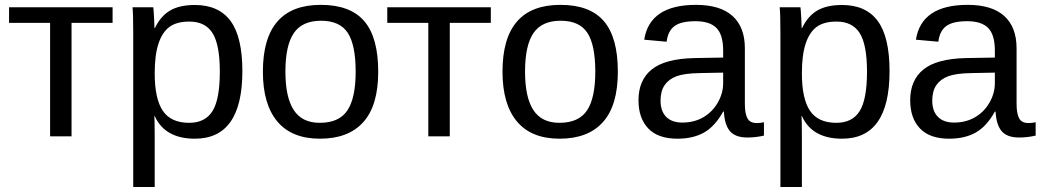

<svg xmlns="http://www.w3.org/2000/svg" viewBox="-20 -558 4260 786"><path d="M17.1 -528.3H440.9V-464.4H272.9V0H185.1V-464.4H17.1Z M972.2 -266.6Q972.2 9.8 777.8 9.8Q655.8 9.8 613.8 -82H611.3Q613.3 -78.1 613.3 1V207.5H525.4V-420.4Q525.4 -502 522.5 -528.3H607.4Q607.9 -526.4 608.9 -514.4Q609.9 -502.4 611.1 -477.5Q612.3 -452.6 612.3 -443.4H614.3Q637.7 -492.2 676.3 -514.9Q714.8 -537.6 777.8 -537.6Q875.5 -537.6 923.8 -472.2Q972.2 -406.7 972.2 -266.6ZM879.9 -264.6Q879.9 -375 850.1 -422.4Q820.3 -469.7 755.4 -469.7Q703.1 -469.7 673.6 -447.8Q644 -425.8 628.7 -379.2Q613.3 -332.5 613.3 -257.8Q613.3 -153.8 646.5 -104.5Q679.7 -55.2 754.4 -55.2Q819.8 -55.2 849.9 -103.3Q879.9 -151.4 879.9 -264.6Z M1528.3 -264.6Q1528.3 -126 1467.3 -58.1Q1406.2 9.8 1290 9.8Q1174.3 9.8 1115.2 -60.8Q1056.2 -131.3 1056.2 -264.6Q1056.2 -538.1 1293 -538.1Q1414.1 -538.1 1471.2 -471.4Q1528.3 -404.8 1528.3 -264.6ZM1436 -264.6Q1436 -374 1403.6 -423.6Q1371.1 -473.1 1294.4 -473.1Q1217.3 -473.1 1182.9 -422.6Q1148.4 -372.1 1148.4 -264.6Q1148.4 -160.2 1182.4 -107.7Q1216.3 -55.2 1289.1 -55.2Q1368.2 -55.2 1402.1 -106Q1436 -156.7 1436 -264.6Z M1565.4 -528.3H1989.3V-464.4H1821.3V0H1733.4V-464.4H1565.4Z M2509.3 -264.6Q2509.3 -126 2448.2 -58.1Q2387.2 9.8 2271 9.8Q2155.3 9.8 2096.2 -60.8Q2037.1 -131.3 2037.1 -264.6Q2037.1 -538.1 2273.9 -538.1Q2395 -538.1 2452.1 -471.4Q2509.3 -404.8 2509.3 -264.6ZM2417 -264.6Q2417 -374 2384.5 -423.6Q2352.1 -473.1 2275.4 -473.1Q2198.2 -473.1 2163.8 -422.6Q2129.4 -372.1 2129.4 -264.6Q2129.4 -160.2 2163.3 -107.7Q2197.3 -55.2 2270 -55.2Q2349.1 -55.2 2383.1 -106Q2417 -156.7 2417 -264.6Z M2753.4 9.8Q2673.8 9.8 2633.8 -32.2Q2593.8 -74.2 2593.8 -147.5Q2593.8 -229.5 2647.7 -273.4Q2701.7 -317.4 2821.8 -320.3L2940.4 -322.3V-351.1Q2940.4 -415.5 2913.1 -443.4Q2885.7 -471.2 2827.1 -471.2Q2768.1 -471.2 2741.2 -451.2Q2714.4 -431.2 2709 -387.2L2617.2 -395.5Q2639.6 -538.1 2829.1 -538.1Q2928.7 -538.1 2979 -492.4Q3029.3 -446.8 3029.3 -360.4V-132.8Q3029.3 -93.8 3039.6 -74Q3049.8 -54.2 3078.6 -54.2Q3091.3 -54.2 3107.4 -57.6V-2.9Q3074.2 4.9 3039.6 4.9Q2990.7 4.9 2968.5 -20.8Q2946.3 -46.4 2943.4 -101.1H2940.4Q2906.7 -40.5 2862.1 -15.4Q2817.4 9.8 2753.4 9.8ZM2773.4 -56.2Q2821.8 -56.2 2859.4 -78.1Q2897 -100.1 2918.7 -138.4Q2940.4 -176.8 2940.4 -217.3V-260.7L2844.2 -258.8Q2782.2 -257.8 2750.2 -246.1Q2718.3 -234.4 2701.2 -210Q2684.1 -185.5 2684.1 -146Q2684.1 -103 2707.3 -79.6Q2730.5 -56.2 2773.4 -56.2Z M3621.6 -266.6Q3621.6 9.8 3427.2 9.8Q3305.2 9.8 3263.2 -82H3260.7Q3262.7 -78.1 3262.7 1V207.5H3174.8V-420.4Q3174.8 -502 3171.9 -528.3H3256.8Q3257.3 -526.4 3258.3 -514.4Q3259.3 -502.4 3260.5 -477.5Q3261.7 -452.6 3261.7 -443.4H3263.7Q3287.1 -492.2 3325.7 -514.9Q3364.3 -537.6 3427.2 -537.6Q3524.9 -537.6 3573.2 -472.2Q3621.6 -406.7 3621.6 -266.6ZM3529.3 -264.6Q3529.3 -375 3499.5 -422.4Q3469.7 -469.7 3404.8 -469.7Q3352.5 -469.7 3323 -447.8Q3293.5 -425.8 3278.1 -379.2Q3262.7 -332.5 3262.7 -257.8Q3262.7 -153.8 3295.9 -104.5Q3329.1 -55.2 3403.8 -55.2Q3469.2 -55.2 3499.3 -103.3Q3529.3 -151.4 3529.3 -264.6Z M3865.7 9.8Q3786.1 9.8 3746.1 -32.2Q3706.1 -74.2 3706.1 -147.5Q3706.1 -229.5 3760 -273.4Q3814 -317.4 3934.1 -320.3L4052.7 -322.3V-351.1Q4052.7 -415.5 4025.4 -443.4Q3998 -471.2 3939.5 -471.2Q3880.4 -471.2 3853.5 -451.2Q3826.7 -431.2 3821.3 -387.2L3729.5 -395.5Q3752 -538.1 3941.4 -538.1Q4041 -538.1 4091.3 -492.4Q4141.6 -446.8 4141.6 -360.4V-132.8Q4141.6 -93.8 4151.9 -74Q4162.1 -54.2 4190.9 -54.2Q4203.6 -54.2 4219.7 -57.6V-2.9Q4186.5 4.9 4151.9 4.9Q4103 4.9 4080.8 -20.8Q4058.6 -46.4 4055.7 -101.1H4052.7Q4019 -40.5 3974.4 -15.4Q3929.7 9.8 3865.7 9.8ZM3885.7 -56.2Q3934.1 -56.2 3971.7 -78.1Q4009.3 -100.1 4031 -138.4Q4052.7 -176.8 4052.7 -217.3V-260.7L3956.5 -258.8Q3894.5 -257.8 3862.5 -246.1Q3830.6 -234.4 3813.5 -210Q3796.4 -185.5 3796.4 -146Q3796.4 -103 3819.6 -79.6Q3842.8 -56.2 3885.7 -56.2Z"/></svg>

Font: Liberation Sans
Style: Regular
Weight: 400
Designer: Steve Matteson
Foundry: Ascender Corporation
Version: Version 2.00.1